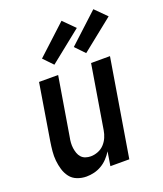

<svg xmlns="http://www.w3.org/2000/svg" viewBox="-143 -863 816 964"><g transform="rotate(-20 265.5 -381.0)"><path d="M152 8Q127 8 103.5 -1Q80 -10 65.5 -29Q51 -48 44 -71.5Q37 -95 34.5 -119.5Q32 -144 34.5 -170Q37 -196 41 -221L90 -520H192L140 -207Q137 -193 136 -178Q135 -163 137 -149Q139 -135 143.5 -122Q148 -109 157 -99Q166 -89 179.5 -84.5Q193 -80 207 -80Q226 -80 245.5 -87.5Q265 -95 279 -110Q293 -125 301 -143.5Q309 -162 312 -181L368 -520H469L383 0H282L294 -75Q283 -57 267.5 -40.5Q252 -24 233 -13Q214 -2 193.5 3Q173 8 152 8ZM362 -575 314 -625 471 -770 531 -710ZM192 -575 144 -625 301 -770 361 -710Z"/></g></svg>

Font: Iosevka SS04 Semibold Oblique
Style: Regular
Weight: 600
Italic angle: -9°
Monospace: yes
Designer: Belleve Invis
Foundry: Belleve Invis
Version: Version 19.0.0; ttfautohint (v1.8.4)